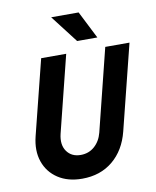

<svg xmlns="http://www.w3.org/2000/svg" viewBox="-91 -891 792 975"><g transform="rotate(-10 305.0 -403.5)"><path d="M254.2 13.9Q180.6 13.9 129.9 -19.4Q79.2 -52.8 59.4 -110.1Q39.6 -167.4 57.6 -239.6L154.2 -625H283.3L184.7 -229.9Q171.5 -175 195.8 -140.6Q220.1 -106.2 267.4 -106.2Q309 -106.2 338.5 -132.3Q368.1 -158.3 379.2 -201.4L484.7 -625H609.7L500 -186.1Q476.4 -92.4 412.2 -39.2Q347.9 13.9 254.2 13.9ZM349.3 -679.2 240.3 -820.8H381.9L453.5 -679.2Z"/></g></svg>

Font: Afacad
Style: Bold Italic
Weight: 700
Italic angle: -14°
Designer: Kristian Moeller
Foundry: Dicotype
Version: Version 1.000; ttfautohint (v1.8.4.7-5d5b)